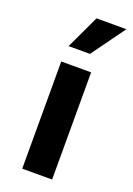

<svg xmlns="http://www.w3.org/2000/svg" viewBox="-136 -750 555 803"><g transform="rotate(20 141.0 -348.5)"><path d="M72 0V-477H205V0ZM174 -548H79L149 -697H282Z"/></g></svg>

Font: Mukta
Style: Bold
Weight: 700
Designer: Girish Dalvi and Yashodeep Gholap
Foundry: Ek Type
Version: Version 2.538;PS 1.002;hotconv 16.6.51;makeotf.lib2.5.65220;